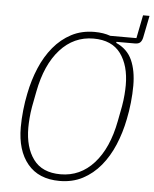

<svg xmlns="http://www.w3.org/2000/svg" viewBox="-56 -856 735 915"><g transform="rotate(5 311.0 -398.5)"><path d="M622 -809 601 -704Q598 -689 590 -680.5Q582 -672 564 -672H476L475 -667Q529 -643 551.5 -593Q574 -543 574 -471Q574 -432 569.5 -389.5Q565 -347 557 -309Q544 -243 519.5 -185Q495 -127 458.5 -83Q422 -39 373.5 -13.5Q325 12 263 12Q163 12 110 -52Q57 -116 57 -227Q57 -266 61.5 -308.5Q66 -351 74 -389Q87 -455 111.5 -513Q136 -571 172.5 -615Q209 -659 257.5 -684.5Q306 -710 368 -710Q411 -710 444 -698H569L591 -809ZM265 -20Q359 -20 424.5 -92.5Q490 -165 515 -296L529 -369Q534 -398 536 -424Q538 -450 538 -470Q538 -564 496 -621Q454 -678 366 -678Q272 -678 206.5 -605.5Q141 -533 116 -402L102 -329Q97 -300 95 -274Q93 -248 93 -228Q93 -134 135 -77Q177 -20 265 -20Z"/></g></svg>

Font: IBM Plex Sans Cond ExtLt
Style: Italic
Weight: 200
Width: 3
Italic angle: -11°
Designer: Mike Abbink, Paul van der Laan, Pieter van Rosmalen
Foundry: Bold Monday
Version: Version 1.3